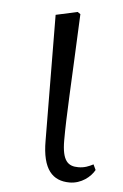

<svg xmlns="http://www.w3.org/2000/svg" viewBox="-44 -554 386 601"><g transform="rotate(5 148.5 -253.0)"><path d="M197 14C234 14 263 -10 275 -32L267 -49C253 -42 240 -36 220 -36C188 -36 169 -51 169 -116C169 -195 175 -282 185 -514L176 -520L108 -505L111 -110C111 -19 144 14 197 14Z"/></g></svg>

Font: Noto Serif CJK SC Light
Style: Regular
Weight: 300
Designer: Ryoko NISHIZUKA 西塚涼子 (kana & ideographs); Frank Grießhammer (Latin, Greek & Cyrillic); Wenlong ZHANG 张文龙 (bopomofo); San
Foundry: Adobe
Version: Version 2.001;hotconv 1.1.0;makeotfexe 2.6.0